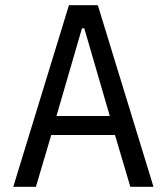

<svg xmlns="http://www.w3.org/2000/svg" viewBox="-20 -718 640 738"><path d="M481 0 422 -199H177L118 0H31L245 -698H356L570 0ZM304 -609H295L197 -272H402Z"/></svg>

Font: Lilex Nerd Font
Style: Regular
Weight: 400
Designer: Mike Abbink, Paul van der Laan, Pieter van Rosmalen, Mikhael Khrustik
Foundry: Mikhael Khrustik
Version: Version 2.400; ttfautohint (v1.8.4.7-5d5b);Nerd Fonts 3.3.0